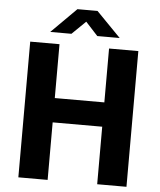

<svg xmlns="http://www.w3.org/2000/svg" viewBox="-60 -968 848 1019"><g transform="rotate(5 364.0 -458.0)"><path d="M232.2 -306.5V0H76.2V-723H232.2V-436H496.2V-723H652.2V0H496.2V-306.5ZM363.2 -854.4 290.5 -783.5H177.5L310.8 -916.4H417.8L547.5 -783.5H428.2Z"/></g></svg>

Font: Public Sans VF
Style: Regular
Weight: 400
Designer: Pablo Impallari, Rodrigo Fuenzalida (Modified by Dan O. Williams and USWDS)
Version: Version 1.003